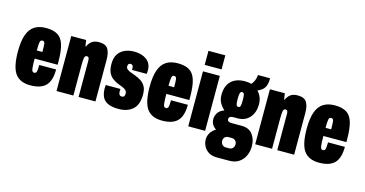

<svg xmlns="http://www.w3.org/2000/svg" viewBox="-91 -1148 3383 1781"><g transform="rotate(15 1600.5 -257.5)"><path d="M211 12Q111 12 65.5 -51Q20 -114 20 -264Q20 -366 43 -426.5Q66 -487 110 -513.5Q154 -540 217 -540Q286 -540 328 -515.5Q370 -491 389 -431Q408 -371 408 -264V-238H187Q187 -171 191.5 -140.5Q196 -110 215 -110Q235 -110 239.5 -129.5Q244 -149 244 -192H406Q406 -85 359.5 -36.5Q313 12 211 12ZM187 -316H241Q241 -377 237.5 -397.5Q234 -418 214 -418Q196 -418 191.5 -396.5Q187 -375 187 -316Z M461 0V-528H604L613 -469H617Q634 -505 659 -522.5Q684 -540 726 -540Q790 -540 812.5 -503Q835 -466 835 -402V0H673V-350Q673 -366 668 -375.5Q663 -385 651 -385Q631 -385 627 -360.5Q623 -336 623 -302V0Z M1060 12Q990 12 952 -8Q914 -28 900 -62.5Q886 -97 886 -141Q886 -145 886.5 -154Q887 -163 888 -172H1029Q1028 -162 1028 -157Q1028 -152 1028 -146Q1028 -130 1034.5 -118.5Q1041 -107 1060 -107Q1087 -107 1087 -141Q1087 -163 1073 -175.5Q1059 -188 1036.5 -196.5Q1014 -205 989 -215Q964 -226 941 -243.5Q918 -261 903 -292Q888 -323 888 -375Q888 -435 912.5 -471Q937 -507 977 -523.5Q1017 -540 1064 -540Q1137 -540 1183.5 -505.5Q1230 -471 1230 -406Q1230 -398 1229.5 -388Q1229 -378 1228 -370H1087V-387Q1087 -421 1060 -421Q1035 -421 1035 -391Q1035 -374 1048.5 -363Q1062 -352 1084 -344.5Q1106 -337 1131 -327Q1158 -317 1184.5 -300Q1211 -283 1228 -254Q1245 -225 1245 -176Q1245 -76 1193.5 -32Q1142 12 1060 12Z M1476 12Q1376 12 1330.5 -51Q1285 -114 1285 -264Q1285 -366 1308 -426.5Q1331 -487 1375 -513.5Q1419 -540 1482 -540Q1551 -540 1593 -515.5Q1635 -491 1654 -431Q1673 -371 1673 -264V-238H1452Q1452 -171 1456.5 -140.5Q1461 -110 1480 -110Q1500 -110 1504.5 -129.5Q1509 -149 1509 -192H1671Q1671 -85 1624.5 -36.5Q1578 12 1476 12ZM1452 -316H1506Q1506 -377 1502.5 -397.5Q1499 -418 1479 -418Q1461 -418 1456.5 -396.5Q1452 -375 1452 -316Z M1726 -590V-725H1888V-590ZM1726 0V-528H1888V0Z M2054 210Q2011 210 1979.5 191.5Q1948 173 1931 142Q1914 111 1914 75Q1914 40 1932.5 10.5Q1951 -19 1983 -37Q1933 -70 1933 -127Q1933 -157 1951.5 -186Q1970 -215 2012 -229Q1983 -255 1965.5 -287Q1948 -319 1948 -362Q1948 -449 1995.5 -494.5Q2043 -540 2128 -540Q2145 -540 2160 -538Q2175 -536 2189 -532Q2203 -547 2214 -570Q2225 -593 2228 -627H2344Q2344 -577 2332 -550.5Q2320 -524 2300.5 -510.5Q2281 -497 2260 -486Q2307 -439 2307 -366Q2307 -287 2264 -238.5Q2221 -190 2149 -190H2108Q2089 -190 2077.5 -183.5Q2066 -177 2066 -160Q2066 -146 2077 -139.5Q2088 -133 2104 -133H2203Q2274 -133 2309 -87Q2344 -41 2344 26Q2344 74 2325.5 116Q2307 158 2269.5 184Q2232 210 2175 210ZM2128 -294Q2143 -294 2147.5 -309.5Q2152 -325 2152 -365Q2152 -405 2147.5 -420.5Q2143 -436 2128 -436Q2113 -436 2108 -420.5Q2103 -405 2103 -365Q2103 -325 2108 -309.5Q2113 -294 2128 -294ZM2112 99H2145Q2165 99 2179 85.5Q2193 72 2193 49Q2193 26 2179 13Q2165 0 2145 0H2112Q2093 0 2079 12.5Q2065 25 2065 48Q2065 71 2079 85Q2093 99 2112 99Z M2369 0V-528H2512L2521 -469H2525Q2542 -505 2567 -522.5Q2592 -540 2634 -540Q2698 -540 2720.5 -503Q2743 -466 2743 -402V0H2581V-350Q2581 -366 2576 -375.5Q2571 -385 2559 -385Q2539 -385 2535 -360.5Q2531 -336 2531 -302V0Z M2984 12Q2884 12 2838.5 -51Q2793 -114 2793 -264Q2793 -366 2816 -426.5Q2839 -487 2883 -513.5Q2927 -540 2990 -540Q3059 -540 3101 -515.5Q3143 -491 3162 -431Q3181 -371 3181 -264V-238H2960Q2960 -171 2964.5 -140.5Q2969 -110 2988 -110Q3008 -110 3012.5 -129.5Q3017 -149 3017 -192H3179Q3179 -85 3132.5 -36.5Q3086 12 2984 12ZM2960 -316H3014Q3014 -377 3010.5 -397.5Q3007 -418 2987 -418Q2969 -418 2964.5 -396.5Q2960 -375 2960 -316Z"/></g></svg>

Font: Archivo ExtraCondensed Black
Style: Regular
Weight: 900
Width: 2
Designer: Hector Gatti
Foundry: Omnibus-Type
Version: Version 2.001; ttfautohint (v1.8.3)